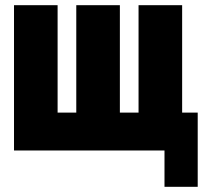

<svg xmlns="http://www.w3.org/2000/svg" viewBox="-20 -580 792 740"><path d="M442 -560V-146H514V-560H682V-146H742V140H614V0H34V-560H202V-146H274V-560Z"/></svg>

Font: Tektur Condensed
Style: Bold
Weight: 700
Width: 3
Designer: Adam Jagosz
Foundry: Adam Jagosz
Version: Version 1.005;gftools[0.9.30]